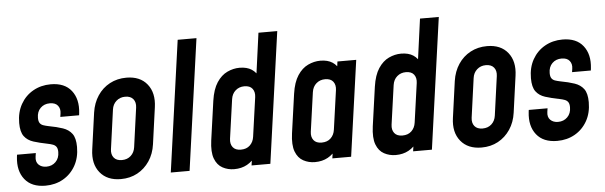

<svg xmlns="http://www.w3.org/2000/svg" viewBox="-49 -916 3445 1094"><g transform="rotate(-5 1674.0 -369.0)"><path d="M171.5 12.5Q92.5 12.5 53.5 -36.5Q14.5 -85.5 23.5 -165L25 -177.5H132.5L129.5 -157.5Q125 -127.5 141.8 -111.2Q158.5 -95 186 -95Q218 -95 239.2 -116Q260.5 -137 260.5 -172.5Q260.5 -191.5 253.8 -201.5Q247 -211.5 234.5 -216.2Q222 -221 204 -224.5Q158.5 -233.5 124.5 -244.2Q90.5 -255 71.8 -280Q53 -305 53 -356Q53 -417.5 79 -463.5Q105 -509.5 150 -535Q195 -560.5 251 -560.5Q330.5 -560.5 369 -511.2Q407.5 -462 398.5 -383L397 -370.5H289.5L292.5 -390.5Q296.5 -417 282.2 -435Q268 -453 236.5 -453Q204 -453 183 -432.2Q162 -411.5 162 -376Q162 -356.5 168.8 -346.5Q175.5 -336.5 188.2 -332Q201 -327.5 218.5 -324Q265 -315.5 298.8 -304Q332.5 -292.5 351 -267.5Q369.5 -242.5 369.5 -192Q369.5 -130.5 343.5 -84.5Q317.5 -38.5 272.8 -13Q228 12.5 171.5 12.5Z M603 12.5Q524.5 12.5 483.8 -37.8Q443 -88 454.5 -169.5L483.5 -378.5Q491.5 -433 518.8 -474Q546 -515 588.5 -537.8Q631 -560.5 683.5 -560.5Q762 -560.5 802.2 -510.2Q842.5 -460 831 -378.5L802 -169.5Q794.5 -115 767 -74Q739.5 -33 697.5 -10.2Q655.5 12.5 603 12.5ZM618 -95Q649 -95 669.2 -113.5Q689.5 -132 693.5 -162L724.5 -386Q728.5 -416 713.5 -434.5Q698.5 -453 667.5 -453Q637.5 -453 616.8 -434.5Q596 -416 592 -386L561 -162Q557 -132 572 -113.5Q587 -95 618 -95Z M889 0 994 -750H1101.5L996.5 0Z M1251 12.5Q1215 12.5 1184.8 -3.8Q1154.5 -20 1140 -58Q1125.5 -96 1134.5 -162L1166 -386Q1175.5 -451.5 1200.8 -489.8Q1226 -528 1260.5 -544.2Q1295 -560.5 1331 -560.5Q1373 -560.5 1400.2 -542.8Q1427.5 -525 1439.5 -493L1417.5 -468L1456 -750H1563.5L1458.5 0H1351L1362.5 -79.5L1378 -55Q1357 -23 1325 -5.2Q1293 12.5 1251 12.5ZM1298.5 -95Q1331 -95 1350.5 -113.8Q1370 -132.5 1374 -162L1405.5 -386Q1409.5 -415.5 1395.2 -434.2Q1381 -453 1349 -453Q1319.5 -453 1298.8 -435Q1278 -417 1273.5 -386L1242 -162Q1238 -132.5 1252.5 -113.8Q1267 -95 1298.5 -95Z M1713 12.5Q1677 12.5 1646.8 -3.8Q1616.5 -20 1602 -58Q1587.5 -96 1596.5 -162L1628 -386Q1637.5 -451.5 1662.8 -489.8Q1688 -528 1722.5 -544.2Q1757 -560.5 1793 -560.5Q1835 -560.5 1862.2 -542.8Q1889.5 -525 1901.5 -493L1879.5 -468L1890 -547.5H1997.5L1920.5 0H1813L1824.5 -79.5L1840 -55Q1819 -23 1787 -5.2Q1755 12.5 1713 12.5ZM1760.5 -95Q1793 -95 1812.5 -113.8Q1832 -132.5 1836 -162L1867.5 -386Q1871.5 -415.5 1857.2 -434.2Q1843 -453 1811 -453Q1781.5 -453 1760.8 -435Q1740 -417 1735.5 -386L1704 -162Q1700 -132.5 1714.5 -113.8Q1729 -95 1760.5 -95Z M2175 12.5Q2139 12.5 2108.8 -3.8Q2078.5 -20 2064 -58Q2049.5 -96 2058.5 -162L2090 -386Q2099.5 -451.5 2124.8 -489.8Q2150 -528 2184.5 -544.2Q2219 -560.5 2255 -560.5Q2297 -560.5 2324.2 -542.8Q2351.5 -525 2363.5 -493L2341.5 -468L2380 -750H2487.5L2382.5 0H2275L2286.5 -79.5L2302 -55Q2281 -23 2249 -5.2Q2217 12.5 2175 12.5ZM2222.5 -95Q2255 -95 2274.5 -113.8Q2294 -132.5 2298 -162L2329.5 -386Q2333.5 -415.5 2319.2 -434.2Q2305 -453 2273 -453Q2243.5 -453 2222.8 -435Q2202 -417 2197.5 -386L2166 -162Q2162 -132.5 2176.5 -113.8Q2191 -95 2222.5 -95Z M2666 12.5Q2587.5 12.5 2546.8 -37.8Q2506 -88 2517.5 -169.5L2546.5 -378.5Q2554.5 -433 2581.8 -474Q2609 -515 2651.5 -537.8Q2694 -560.5 2746.5 -560.5Q2825 -560.5 2865.2 -510.2Q2905.5 -460 2894 -378.5L2865 -169.5Q2857.5 -115 2830 -74Q2802.5 -33 2760.5 -10.2Q2718.5 12.5 2666 12.5ZM2681 -95Q2712 -95 2732.2 -113.5Q2752.5 -132 2756.5 -162L2787.5 -386Q2791.5 -416 2776.5 -434.5Q2761.5 -453 2730.5 -453Q2700.5 -453 2679.8 -434.5Q2659 -416 2655 -386L2624 -162Q2620 -132 2635 -113.5Q2650 -95 2681 -95Z M3098.5 12.5Q3019.5 12.5 2980.5 -36.5Q2941.5 -85.5 2950.5 -165L2952 -177.5H3059.5L3056.5 -157.5Q3052 -127.5 3068.8 -111.2Q3085.5 -95 3113 -95Q3145 -95 3166.2 -116Q3187.5 -137 3187.5 -172.5Q3187.5 -191.5 3180.8 -201.5Q3174 -211.5 3161.5 -216.2Q3149 -221 3131 -224.5Q3085.5 -233.5 3051.5 -244.2Q3017.5 -255 2998.8 -280Q2980 -305 2980 -356Q2980 -417.5 3006 -463.5Q3032 -509.5 3077 -535Q3122 -560.5 3178 -560.5Q3257.5 -560.5 3296 -511.2Q3334.5 -462 3325.5 -383L3324 -370.5H3216.5L3219.5 -390.5Q3223.5 -417 3209.2 -435Q3195 -453 3163.5 -453Q3131 -453 3110 -432.2Q3089 -411.5 3089 -376Q3089 -356.5 3095.8 -346.5Q3102.5 -336.5 3115.2 -332Q3128 -327.5 3145.5 -324Q3192 -315.5 3225.8 -304Q3259.5 -292.5 3278 -267.5Q3296.5 -242.5 3296.5 -192Q3296.5 -130.5 3270.5 -84.5Q3244.5 -38.5 3199.8 -13Q3155 12.5 3098.5 12.5Z"/></g></svg>

Font: Mohave SemiBold
Style: Italic
Weight: 600
Italic angle: -8°
Designer: Gumpita Rahayu
Foundry: Tokotype
Version: Version 2.003